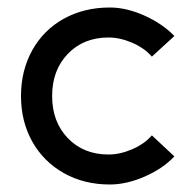

<svg xmlns="http://www.w3.org/2000/svg" viewBox="-20 -484 507 512"><path d="M385 -123 445 -67Q414 -34 365.5 -13Q317 8 273 8Q204 8 150 -22.5Q96 -53 66 -106.5Q36 -160 36 -228Q36 -296 66 -350Q96 -404 150 -434Q204 -464 273 -464Q317 -464 365 -442.5Q413 -421 445 -388L385 -333Q365 -356 332.5 -370Q300 -384 269 -384Q203 -384 161 -340.5Q119 -297 119 -228Q119 -159 161 -115.5Q203 -72 269 -72Q300 -72 332.5 -86Q365 -100 385 -123Z"/></svg>

Font: SUITE Medium
Style: Regular
Weight: 500
Designer: Sun
Foundry: Sun
Version: Version 2.040